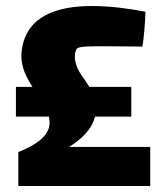

<svg xmlns="http://www.w3.org/2000/svg" viewBox="-20 -619 546 639"><path d="M210 -130C250 -155 286 -188 296 -231H417V-330H277C270 -342 262 -354 253 -366C226 -403 224 -441 236 -457C242 -466 295 -465 332 -465C380 -465 428 -464 454 -464C458 -483 464 -554 464 -580C407 -591 345 -599 286 -599C170 -599 70 -566 53 -456C52 -448 51 -441 51 -434C51 -394 68 -361 88 -330H33V-231H143C144 -224 145 -217 145 -210C145 -162 87 -131 41 -113V0H480V-130Z"/></svg>

Font: FilmFarsi Display
Style: Regular
Weight: 400
Designer: Borna Izadpanah
Foundry: Borna Izadpanah
Version: Version 1.000;PS 001.000;hotconv 1.0.88;makeotf.lib2.5.64775